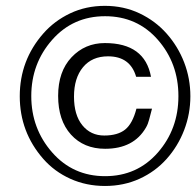

<svg xmlns="http://www.w3.org/2000/svg" viewBox="-20 -615 665 650"><path d="M440.9 -355Q420.9 -424.3 345.7 -424.3Q291.5 -424.3 261 -387.5Q230.5 -350.6 230.5 -288.1Q230.5 -225.6 258.8 -190.9Q287.1 -156.2 332.8 -156.2Q378.4 -156.2 403.6 -176.3Q428.7 -196.3 441.9 -247.1H494.6Q488.8 -225.6 484.9 -210.2Q481 -194.8 474.1 -183.1Q432.6 -111.3 335.9 -111.3Q263.7 -111.3 220.2 -159.4Q176.8 -207.5 176.8 -290.3Q176.8 -373 222.2 -421.1Q267.6 -469.2 335 -469.2Q470.2 -469.2 491.2 -355ZM335.7 -18.6Q444.3 -18.6 514.2 -98.4Q584 -178.2 584 -289.6Q584 -400.9 514.2 -480.5Q444.3 -560.1 335.7 -560.1Q227.1 -560.1 156.5 -480Q85.9 -399.9 85.9 -289.8Q85.9 -179.7 156.5 -99.1Q227.1 -18.6 335.7 -18.6ZM126.5 -77.1Q46.9 -168 46.9 -289.3Q46.9 -410.6 126.5 -501.5Q164.1 -544.4 217.5 -569.8Q271 -595.2 335 -595.2Q398.9 -595.2 452.4 -569.8Q505.9 -544.4 544.2 -501.2Q582.5 -458 603.5 -403.6Q624.5 -349.1 624.5 -289.3Q624.5 -229.5 603.5 -174.8Q582.5 -120.1 544.2 -77.1Q505.9 -34.2 452.4 -9.8Q398.9 14.6 335.4 14.6Q272 14.6 218 -9.8Q164.1 -34.2 126.5 -77.1Z"/></svg>

Font: RIT Meera New
Style: Regular
Weight: 400
Designer: Hussain K H
Foundry: RIT
Version: 1.6.2